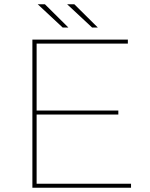

<svg xmlns="http://www.w3.org/2000/svg" viewBox="-20 -887 708 907"><path d="M133 0V-700H584V-681H153V-19H599V0ZM148 -346V-365H539V-346ZM415 -757 297 -867H331L442 -757ZM276 -757 158 -867H192L303 -757Z"/></svg>

Font: Montserrat Thin
Style: Regular
Weight: 100
Designer: Julieta Ulanovsky
Foundry: Julieta Ulanovsky
Version: Version 9.000